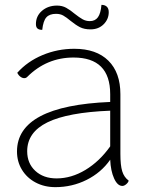

<svg xmlns="http://www.w3.org/2000/svg" viewBox="-20 -761 598 791"><path d="M510 -17Q509 -10 500.5 -2.5Q492 5 484 5Q464 5 450 -26Q436 -57 434 -103Q397 -50 337 -20Q277 10 208 10Q163 10 127 -9Q91 -28 70.5 -61.5Q50 -95 50 -137Q50 -325 434 -341V-373Q434 -524 283 -524Q172 -524 92 -444Q87 -439 80 -439Q72 -439 64 -445Q56 -451 51 -461Q93 -508 155 -534Q217 -560 286 -560Q377 -560 426.5 -511Q476 -462 476 -373V-127Q476 -80 483.5 -55.5Q491 -31 510 -17ZM434 -158V-305Q259 -298 175.5 -257Q92 -216 92 -138Q92 -88 125.5 -57Q159 -26 213 -26Q274 -26 332 -61Q390 -96 434 -158ZM128 -662Q128 -695 153 -716.5Q178 -738 215 -738Q236 -738 252.5 -729Q269 -720 288 -704Q307 -689 320.5 -681.5Q334 -674 350 -674Q372 -674 383.5 -690Q395 -706 398 -741Q412 -741 420 -733.5Q428 -726 428 -711Q428 -682 407 -661Q386 -640 353 -640Q327 -640 309.5 -649Q292 -658 271 -675Q253 -690 240.5 -697Q228 -704 211 -704Q184 -704 171 -689.5Q158 -675 154 -638Q141 -638 134.5 -643.5Q128 -649 128 -662Z"/></svg>

Font: Krub ExtraLight
Style: Regular
Weight: 275
Designer: Ekaluck Peanpanawate
Foundry: Cadson Demak Co.,Ltd.
Version: Version 1.000; ttfautohint (v1.6)